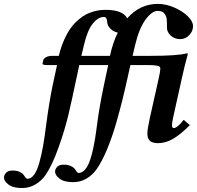

<svg xmlns="http://www.w3.org/2000/svg" viewBox="-113 -718 1002 976"><path d="M176.8 -387.2H128.9Q103 -387.2 103 -394Q106 -407.2 106.9 -412.1Q108.9 -419.9 120.8 -427Q132.8 -434.1 154.8 -434.1H186Q196.8 -479.5 213.6 -516.6Q230.5 -553.7 248 -577.4Q265.6 -601.1 287.1 -618.9Q308.6 -636.7 326.7 -645.8Q344.7 -654.8 365 -660.2Q385.3 -665.5 397.7 -666.7Q410.2 -668 422.9 -668Q511.2 -668 533.7 -625Q598.6 -698.2 689 -698.2Q730 -698.2 772.5 -679.9Q814.9 -661.6 841.6 -635.3Q868.2 -608.9 868.2 -585.9Q868.2 -558.6 848.4 -538.8Q828.6 -519 803.2 -519Q775.4 -519 755.6 -536.6Q735.8 -554.2 735.8 -576.2Q735.8 -612.3 733.9 -624.8Q731.9 -637.2 722.2 -649.9Q712.9 -662.6 688.5 -662.6Q659.2 -662.6 626.5 -617.9Q593.8 -573.2 574.2 -490.2L561 -434.1H650.9Q789.1 -434.1 835.9 -446.8Q841.8 -446.8 841.8 -443.8Q823.7 -377 812.5 -325.2L768.1 -125Q761.2 -94.2 761.2 -83Q761.2 -66.9 770 -66.9Q788.1 -66.9 820.8 -108.9L852.1 -82Q804.7 -34.2 766.6 -12.2Q728.5 9.8 689.9 9.8Q675.3 9.8 664.8 6.3Q654.3 2.9 648.9 -2Q643.6 -6.8 640.6 -14.2Q637.7 -21.5 637 -26.9Q636.2 -32.2 636.2 -39.1Q636.2 -62 648.9 -119.1L693.8 -319.8Q702.1 -356.9 702.1 -370.1Q702.1 -380.9 686 -384Q669.9 -387.2 642.1 -387.2H549.8Q546.9 -375.5 535.2 -321.5Q523.4 -267.6 509.5 -211.4Q495.6 -155.3 476.6 -88.9Q457.5 -22.5 432.1 39.1Q406.7 100.6 378.9 141.1Q357.4 171.9 326.4 189.9Q295.4 208 259.8 208Q212.9 208 189.9 190.2Q167 172.4 167 154.8Q167 141.1 177.7 130.1Q188.5 119.1 210.9 119.1Q231.9 119.1 246.3 125.7Q260.7 132.3 266.6 140.1L276.9 154.3Q281.7 161.1 286.1 161.1Q301.8 161.1 314.7 148.7Q327.6 136.2 337.2 115.2Q346.7 94.2 355 61.3Q363.3 28.3 369.1 -6.6Q375 -41.5 380.9 -87.9Q391.1 -168.5 414.1 -279.8L437 -387.2H362.8H349.1H290Q288.1 -380.4 270 -293.9Q252 -207.5 234.6 -134Q217.3 -60.5 185.1 30.3Q152.8 121.1 119.1 170.9Q97.7 201.7 66.7 219.7Q35.6 237.8 0 237.8Q-46.9 237.8 -69.8 220.2Q-92.8 202.6 -92.8 185.1Q-92.8 171.4 -82 160.2Q-71.3 148.9 -48.8 148.9Q-27.8 148.9 -13.4 155.5Q1 162.1 6.3 169.9L16.6 184.6Q21.5 190.9 25.9 190.9Q44.9 190.9 60.3 170.2Q75.7 149.4 86.9 109.1Q98.1 68.8 105.7 25.6Q113.3 -17.6 121.1 -78.1Q135.7 -191.9 153.8 -279.8ZM485.8 -552.7Q465.8 -555.7 449.7 -570.8Q433.6 -585.9 432.1 -604Q430.7 -631.8 415 -631.8Q385.7 -631.8 358.4 -597.7Q331.5 -564.5 314 -490.2L300.8 -434.1H375H388.2H445.8Q460.9 -502 485.8 -552.7Z"/></svg>

Font: Linux Libertine G
Style: Bold Italic
Weight: 700
Italic angle: -11.5°
Designer: Philipp H. Poll
Foundry: Philipp H. Poll
Version: Version 4.1.0